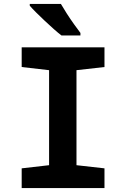

<svg xmlns="http://www.w3.org/2000/svg" viewBox="-20 -954 640 974"><path d="M90 0V-100L229 -116V-598L90 -614V-714H510V-614L368 -598V-116L510 -100V0ZM292 -774Q276 -786 253.5 -806Q231 -826 207.5 -848Q184 -870 163.5 -890.5Q143 -911 131 -925V-934H289Q301 -913 319 -885Q337 -857 356 -830.5Q375 -804 388 -787V-774Z"/></svg>

Font: Noto Sans Mono
Style: Bold
Weight: 700
Designer: Monotype Design Team
Foundry: Monotype Imaging Inc.
Version: Version 2.014